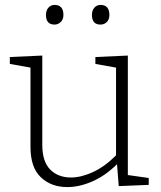

<svg xmlns="http://www.w3.org/2000/svg" viewBox="-20 -754 653 781"><path d="M254 7Q188 7 146 -33Q104 -73 104 -156V-479L20 -494V-522L152 -528V-165Q152 -97 184 -64.5Q216 -32 269 -32Q310 -32 358 -54Q406 -76 452 -122V-479L368 -494V-522L500 -528V-42L585 -30V-2L463 3L456 -86Q407 -38 354.5 -15.5Q302 7 254 7ZM389 -654Q354 -654 354 -693Q354 -712 364 -723Q374 -734 389 -734Q425 -734 425 -693Q425 -675 414.5 -664.5Q404 -654 389 -654ZM202 -654Q167 -654 167 -693Q167 -712 177 -723Q187 -734 202 -734Q238 -734 238 -693Q238 -675 227 -664.5Q216 -654 202 -654Z"/></svg>

Font: Bitter Light
Style: Regular
Weight: 300
Designer: Sol Matas, and Bitter project Authors
Foundry: Sol Matas
Version: Version 2.001